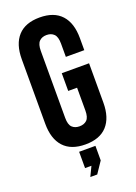

<svg xmlns="http://www.w3.org/2000/svg" viewBox="-166 -774 721 1018"><g transform="rotate(-20 195.0 -264.5)"><path d="M205 -390H359V-168Q359 -83 317.5 -37.5Q276 8 195 8Q114 8 72.5 -37.5Q31 -83 31 -168V-532Q31 -617 72.5 -662.5Q114 -708 195 -708Q276 -708 317.5 -662.5Q359 -617 359 -532V-464H255V-539Q255 -577 239.5 -592.5Q224 -608 198 -608Q172 -608 156.5 -592.5Q141 -577 141 -539V-161Q141 -123 156.5 -108Q172 -93 198 -93Q224 -93 239.5 -108Q255 -123 255 -161V-290H205ZM149 125V33H241V115L198 179H159L185 125Z"/></g></svg>

Font: Bebas Neue
Style: Regular
Weight: 400
Designer: Ryoichi Tsunekawa
Foundry: Ryoichi Tsunekawa
Version: Version 1.300